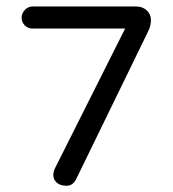

<svg xmlns="http://www.w3.org/2000/svg" viewBox="-20 -579 542 603"><path d="M445.3 -480.5 218.8 -15.6Q208 4.9 188 4.4Q168 3.9 157.7 -5.9Q147.5 -15.6 147.5 -28.3Q147.5 -41 153.3 -51.8L373 -489.3H82Q68.4 -489.3 58.1 -499Q47.9 -508.8 47.9 -523.4Q47.9 -537.1 58.1 -547.9Q68.4 -558.6 82 -558.6H408.2Q427.7 -558.6 440.9 -546.4Q454.1 -534.2 454.1 -516.1Q454.1 -498 445.3 -480.5Z"/></svg>

Font: NTR
Style: Regular
Weight: 400
Designer: Purushoth Kumar Guthula
Foundry: Silicon Andhra, USA.
Version: Version 1.0.5; ttfautohint (v1.2.25-373a) -l 7 -r 28 -G 50 -